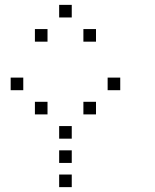

<svg xmlns="http://www.w3.org/2000/svg" viewBox="-20 -796 640 792"><path d="M225 -776Q224 -776 224 -776Q224 -776 224 -775V-725Q224 -724 224 -724Q224 -724 225 -724H275Q276 -724 276 -724Q276 -724 276 -725V-775Q276 -776 276 -776Q276 -776 275 -776ZM125 -676Q124 -676 124 -676Q124 -676 124 -675V-625Q124 -624 124 -624Q124 -624 125 -624H175Q176 -624 176 -624Q176 -624 176 -625V-675Q176 -676 176 -676Q176 -676 175 -676ZM325 -676Q324 -676 324 -676Q324 -676 324 -675V-625Q324 -624 324 -624Q324 -624 325 -624H375Q376 -624 376 -624Q376 -624 376 -625V-675Q376 -676 376 -676Q376 -676 375 -676ZM25 -476Q24 -476 24 -476Q24 -476 24 -475V-425Q24 -424 24 -424Q24 -424 25 -424H75Q76 -424 76 -424Q76 -424 76 -425V-475Q76 -476 76 -476Q76 -476 75 -476ZM425 -476Q424 -476 424 -476Q424 -476 424 -475V-425Q424 -424 424 -424Q424 -424 425 -424H475Q476 -424 476 -424Q476 -424 476 -425V-475Q476 -476 476 -476Q476 -476 475 -476ZM125 -376Q124 -376 124 -376Q124 -376 124 -375V-325Q124 -324 124 -324Q124 -324 125 -324H175Q176 -324 176 -324Q176 -324 176 -325V-375Q176 -376 176 -376Q176 -376 175 -376ZM325 -376Q324 -376 324 -376Q324 -376 324 -375V-325Q324 -324 324 -324Q324 -324 325 -324H375Q376 -324 376 -324Q376 -324 376 -325V-375Q376 -376 376 -376Q376 -376 375 -376ZM225 -276Q224 -276 224 -276Q224 -276 224 -275V-225Q224 -224 224 -224Q224 -224 225 -224H275Q276 -224 276 -224Q276 -224 276 -225V-275Q276 -276 276 -276Q276 -276 275 -276ZM225 -176Q224 -176 224 -176Q224 -176 224 -175V-125Q224 -124 224 -124Q224 -124 225 -124H275Q276 -124 276 -124Q276 -124 276 -125V-175Q276 -176 276 -176Q276 -176 275 -176ZM225 -76Q224 -76 224 -76Q224 -76 224 -75V-25Q224 -24 224 -24Q224 -24 225 -24H275Q276 -24 276 -24Q276 -24 276 -25V-75Q276 -76 276 -76Q276 -76 275 -76Z"/></svg>

Font: Doto
Style: Regular
Weight: 400
Monospace: yes
Version: Version 1.000